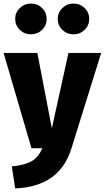

<svg xmlns="http://www.w3.org/2000/svg" viewBox="-30 -829 586 1074"><path d="M143 -809Q180 -809 205.5 -784Q231 -759 231 -723Q231 -687 205.5 -662Q180 -637 143 -637Q107 -637 81 -662Q55 -687 55 -723Q55 -759 81 -784Q107 -809 143 -809ZM381 -809Q418 -809 443.5 -784Q469 -759 469 -723Q469 -687 443.5 -662Q418 -637 381 -637Q345 -637 319 -662Q293 -687 293 -723Q293 -759 319 -784Q345 -809 381 -809ZM536 -533 370 0Q304 215 55 225L36 102Q112 94 149 71.5Q186 49 207 0H146L-10 -533H179L260 -111L353 -533Z"/></svg>

Font: FiraGO ExtraBold
Style: Regular
Weight: 800
Designer: bBox Type
Foundry: bBox Type GmbH
Version: Version 1.001;PS 001.001;hotconv 1.0.88;makeotf.lib2.5.64775